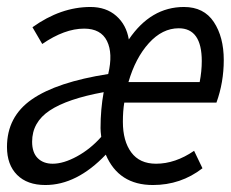

<svg xmlns="http://www.w3.org/2000/svg" viewBox="-42 -518 662 550"><path d="M88 12Q36 12 7 -17Q-22 -46 -22 -97Q-22 -184 49.5 -233.5Q121 -283 268 -306Q282 -365 264.5 -400.5Q247 -436 199 -436Q143 -436 79 -392L51 -440Q132 -498 217 -498Q262 -498 291 -472.5Q320 -447 327 -405Q390 -498 485 -498Q542 -498 570.5 -455Q599 -412 599 -346Q599 -282 578 -224H314Q310 -200 310 -169Q310 -114 334 -81.5Q358 -49 405 -49Q460 -49 514 -86L538 -36Q476 12 396 12Q298 12 261 -75Q178 12 88 12ZM109 -49Q140 -49 178.5 -70Q217 -91 248 -126Q246 -142 246 -151Q246 -205 255 -254Q151 -235 100.5 -201.5Q50 -168 50 -112Q50 -81 66 -65Q82 -49 109 -49ZM470 -437Q423 -437 384.5 -394.5Q346 -352 326 -283H530Q536 -314 536 -343Q536 -437 470 -437Z"/></svg>

Font: TypoPRO Source Code Pro
Style: Italic
Weight: 400
Italic angle: -11°
Monospace: yes
Designer: Paul D. Hunt, Teo Tuominen
Foundry: Adobe Systems Incorporated
Version: Version 1.030;PS 1.0;hotconv 1.0.84;makeotf.lib2.5.63406